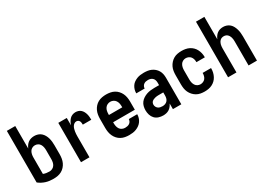

<svg xmlns="http://www.w3.org/2000/svg" viewBox="-12 -1463 3024 2198"><g transform="rotate(-30 1500.0 -363.5)"><path d="M250 8Q224 8 198.5 5Q173 2 149 -5.5Q125 -13 102 -25Q79 -37 59 -53V-735H170V-437Q178 -457 190.5 -474.5Q203 -492 220 -504.5Q237 -517 258 -522.5Q279 -528 300 -528Q324 -528 347.5 -520.5Q371 -513 389 -497Q407 -481 419 -459.5Q431 -438 437.5 -415Q444 -392 446.5 -368Q449 -344 449 -320V-200Q449 -173 444.5 -145.5Q440 -118 428.5 -93.5Q417 -69 398.5 -48.5Q380 -28 356 -15Q332 -2 304.5 3Q277 8 250 8ZM250 -88Q270 -88 288.5 -97Q307 -106 318.5 -123Q330 -140 334 -160Q338 -180 338 -200V-320Q338 -340 334 -359.5Q330 -379 320 -396Q310 -413 292 -422.5Q274 -432 254 -432Q234 -432 216 -422.5Q198 -413 188 -396Q178 -379 174 -359.5Q170 -340 170 -320V-102Q189 -94 209.5 -91Q230 -88 250 -88Z M615 0V-520H727V-422Q733 -443 743.5 -462Q754 -481 768.5 -496.5Q783 -512 803.5 -520Q824 -528 845 -528Q864 -528 882.5 -522Q901 -516 915 -503Q929 -490 938 -473Q947 -456 952 -437.5Q957 -419 958.5 -400Q960 -381 960 -362H848Q848 -374 846.5 -386Q845 -398 840 -408.5Q835 -419 824.5 -425.5Q814 -432 802 -432Q786 -432 772.5 -422.5Q759 -413 751 -399.5Q743 -386 738.5 -370.5Q734 -355 731.5 -339Q729 -323 728 -307.5Q727 -292 727 -276V0Z M1250 8Q1222 8 1195 3Q1168 -2 1144 -15Q1120 -28 1101.5 -48.5Q1083 -69 1071.5 -94Q1060 -119 1055.5 -146Q1051 -173 1051 -200V-320Q1051 -347 1055.5 -374.5Q1060 -402 1071.5 -426.5Q1083 -451 1101.5 -471.5Q1120 -492 1144 -505Q1168 -518 1195.5 -523Q1223 -528 1250 -528Q1277 -528 1304.5 -523Q1332 -518 1356 -505Q1380 -492 1398.5 -471.5Q1417 -451 1428.5 -426.5Q1440 -402 1444.5 -374.5Q1449 -347 1449 -320V-212H1162V-200Q1162 -180 1166 -160Q1170 -140 1181 -123Q1192 -106 1211 -97Q1230 -88 1250 -88Q1265 -88 1280 -91Q1295 -94 1308 -102.5Q1321 -111 1328 -125Q1335 -139 1336 -154H1447Q1447 -130 1440 -107Q1433 -84 1419 -64Q1405 -44 1385.5 -30Q1366 -16 1343.5 -7Q1321 2 1297.5 5Q1274 8 1250 8ZM1162 -308H1338V-320Q1338 -340 1334 -360Q1330 -380 1318.5 -397Q1307 -414 1288.5 -423Q1270 -432 1250 -432Q1230 -432 1211.5 -423Q1193 -414 1181.5 -397Q1170 -380 1166 -360Q1162 -340 1162 -320Z M1700 8Q1669 8 1639.5 -1.5Q1610 -11 1589.5 -33Q1569 -55 1560 -84.5Q1551 -114 1551 -144Q1551 -171 1557.5 -197Q1564 -223 1580 -244Q1596 -265 1618.5 -279.5Q1641 -294 1665.5 -302.5Q1690 -311 1716.5 -314Q1743 -317 1769 -317H1830V-351Q1830 -368 1825 -383.5Q1820 -399 1808.5 -410.5Q1797 -422 1781 -427Q1765 -432 1749 -432Q1734 -432 1720 -429Q1706 -426 1694 -417.5Q1682 -409 1675 -395.5Q1668 -382 1668 -368V-366H1557V-371Q1557 -394 1564 -416.5Q1571 -439 1584 -458.5Q1597 -478 1616.5 -491.5Q1636 -505 1657.5 -513.5Q1679 -522 1702.5 -525Q1726 -528 1749 -528Q1774 -528 1798.5 -524.5Q1823 -521 1845.5 -511Q1868 -501 1887 -484.5Q1906 -468 1918.5 -446.5Q1931 -425 1936 -400.5Q1941 -376 1941 -351V0H1830V-74Q1821 -56 1808 -39.5Q1795 -23 1777.5 -12Q1760 -1 1740 3.5Q1720 8 1700 8ZM1746 -88Q1763 -88 1780 -94Q1797 -100 1809 -113.5Q1821 -127 1825.5 -144.5Q1830 -162 1830 -180V-221H1769Q1757 -221 1745.5 -220Q1734 -219 1722.5 -216Q1711 -213 1700 -208.5Q1689 -204 1680 -196.5Q1671 -189 1666.5 -178Q1662 -167 1662 -155Q1662 -140 1669 -126Q1676 -112 1688.5 -103Q1701 -94 1716 -91Q1731 -88 1746 -88Z M2247 8Q2220 8 2193 3Q2166 -2 2142.5 -15.5Q2119 -29 2100.5 -49.5Q2082 -70 2070.5 -94.5Q2059 -119 2055 -146Q2051 -173 2051 -200V-320Q2051 -347 2055 -374Q2059 -401 2070.5 -425.5Q2082 -450 2100.5 -470.5Q2119 -491 2142.5 -504.5Q2166 -518 2193 -523Q2220 -528 2247 -528Q2273 -528 2298.5 -523.5Q2324 -519 2347 -507.5Q2370 -496 2388.5 -478Q2407 -460 2419 -437Q2431 -414 2437 -389Q2443 -364 2443 -338V-331H2332V-334Q2332 -353 2327 -371Q2322 -389 2311 -403Q2300 -417 2282.5 -424.5Q2265 -432 2247 -432Q2227 -432 2209 -422.5Q2191 -413 2180.5 -396Q2170 -379 2166 -359.5Q2162 -340 2162 -320V-200Q2162 -180 2166 -160.5Q2170 -141 2180.5 -124Q2191 -107 2209 -97.5Q2227 -88 2247 -88Q2265 -88 2282.5 -95.5Q2300 -103 2311 -117Q2322 -131 2327 -149Q2332 -167 2332 -186V-189H2443V-182Q2443 -156 2437 -131Q2431 -106 2419 -83Q2407 -60 2388.5 -42Q2370 -24 2347 -12.5Q2324 -1 2298.5 3.5Q2273 8 2247 8Z M2559 0V-735H2670V-438Q2678 -458 2690 -475Q2702 -492 2718.5 -504.5Q2735 -517 2755 -522.5Q2775 -528 2796 -528Q2820 -528 2843 -520Q2866 -512 2883.5 -496Q2901 -480 2912 -458.5Q2923 -437 2929.5 -414Q2936 -391 2938.5 -367.5Q2941 -344 2941 -320V0H2830V-320Q2830 -333 2828.5 -346Q2827 -359 2823.5 -371.5Q2820 -384 2813.5 -395Q2807 -406 2797.5 -415Q2788 -424 2775.5 -428Q2763 -432 2750 -432Q2737 -432 2724.5 -428Q2712 -424 2702.5 -415Q2693 -406 2686.5 -395Q2680 -384 2676.5 -371.5Q2673 -359 2671.5 -346Q2670 -333 2670 -320V0Z"/></g></svg>

Font: Iosevka Custom
Style: Bold
Weight: 700
Monospace: yes
Designer: Belleve Invis
Foundry: Belleve Invis
Version: Version 30.3.3; ttfautohint (v1.8.3)